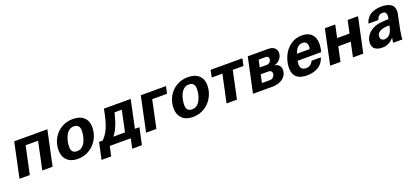

<svg xmlns="http://www.w3.org/2000/svg" viewBox="33 -1497 5614 2614"><g transform="rotate(-20 2839.5 -190.0)"><path d="M545.9 0H396.5L481.4 -400.4H300.8L215.8 0H66.4L172.9 -503.9H653.3Z M849.6 -176.8Q849.6 -82 934.6 -85Q976.6 -85 1005.9 -108.9Q1035.2 -132.8 1053.2 -169.9Q1071.3 -207 1079.6 -248Q1087.9 -289.1 1087.9 -324.2Q1087.9 -418.9 1002.9 -418Q960.9 -418 931.6 -394Q902.3 -370.1 884.3 -332.5Q866.2 -294.9 857.9 -253.4Q849.6 -211.9 849.6 -176.8ZM1024.4 -516.6Q1127 -516.6 1182.6 -464.8Q1238.3 -413.1 1238.3 -324.2Q1238.3 -231.4 1195.3 -153.3Q1152.3 -75.2 1077.6 -28.8Q1002.9 17.6 907.2 17.6Q808.6 17.6 753.4 -36.6Q698.2 -90.8 698.2 -181.6Q698.2 -274.4 739.7 -350.1Q781.2 -425.8 855 -471.2Q928.7 -516.6 1024.4 -516.6Z M1631.8 -101.6 1696.3 -407.2H1591.8Q1576.2 -343.8 1561.5 -297.4Q1546.9 -251 1526.4 -206.1Q1502.9 -149.4 1461.9 -101.6ZM1789.1 140.6H1648.4L1678.7 0H1374L1343.8 140.6H1204.1L1255.9 -101.6H1308.6Q1335.9 -129.9 1350.1 -148.9Q1364.3 -168 1377.9 -192.4Q1425.8 -273.4 1458 -430.7L1472.7 -503.9H1860.4L1775.4 -101.6H1840.8Z M2349.6 -400.4H2134.8L2049.8 0H1900.4L2006.8 -503.9H2372.1Z M2516.6 -176.8Q2516.6 -82 2601.6 -85Q2643.6 -85 2672.9 -108.9Q2702.1 -132.8 2720.2 -169.9Q2738.3 -207 2746.6 -248Q2754.9 -289.1 2754.9 -324.2Q2754.9 -418.9 2669.9 -418Q2627.9 -418 2598.6 -394Q2569.3 -370.1 2551.3 -332.5Q2533.2 -294.9 2524.9 -253.4Q2516.6 -211.9 2516.6 -176.8ZM2691.4 -516.6Q2793.9 -516.6 2849.6 -464.8Q2905.3 -413.1 2905.3 -324.2Q2905.3 -231.4 2862.3 -153.3Q2819.3 -75.2 2744.6 -28.8Q2669.9 17.6 2574.2 17.6Q2475.6 17.6 2420.4 -36.6Q2365.2 -90.8 2365.2 -181.6Q2365.2 -274.4 2406.7 -350.1Q2448.2 -425.8 2522 -471.2Q2595.7 -516.6 2691.4 -516.6Z M3457 -400.4H3301.8L3216.8 0H3066.4L3151.4 -400.4H2997.1L3018.6 -503.9H3478.5Z M3613.3 -95.7H3730.5Q3760.7 -95.7 3780.8 -118.2Q3800.8 -140.6 3800.8 -169.9Q3800.8 -210.9 3752 -213.9H3638.7ZM3658.2 -305.7H3759.8Q3789.1 -305.7 3806.6 -325.2Q3824.2 -344.7 3824.2 -373Q3824.2 -407.2 3787.1 -411.1H3680.7ZM3858.4 -262.7Q3897.5 -258.8 3920.9 -232.9Q3944.3 -207 3944.3 -169.9Q3944.3 -113.3 3913.1 -75.2Q3881.8 -37.1 3834 -18.6Q3786.1 0 3735.4 0H3449.2L3556.6 -503.9H3850.6Q3914.1 -503.9 3943.8 -474.6Q3973.6 -445.3 3973.6 -404.3Q3973.6 -355.5 3940.4 -315.9Q3907.2 -276.4 3858.4 -264.6Z M4381.8 -307.6Q4387.7 -327.1 4387.7 -346.7Q4387.7 -377.9 4371.6 -399.4Q4355.5 -420.9 4318.4 -420.9Q4232.4 -420.9 4199.2 -307.6ZM4514.6 -214.8H4175.8Q4168 -189.5 4168 -162.1Q4168 -81.1 4250 -80.1Q4319.3 -80.1 4352.5 -150.4H4487.3Q4461.9 -67.4 4395 -25.4Q4328.1 16.6 4226.6 16.6Q4031.2 16.6 4029.3 -158.2Q4029.3 -247.1 4067.4 -330.6Q4105.5 -414.1 4176.3 -466.8Q4247.1 -519.5 4345.7 -519.5Q4434.6 -519.5 4483.4 -470.7Q4532.2 -421.9 4532.2 -333Q4532.2 -273.4 4514.6 -214.8Z M5046.9 0H4897.5L4942.4 -210.9H4761.7L4716.8 0H4567.4L4673.8 -503.9H4824.2L4785.2 -321.3H4964.8L5003.9 -503.9H5154.3Z M5512.7 -238.3Q5506.8 -238.3 5502.9 -239.3Q5498 -239.3 5494.1 -239.7Q5490.2 -240.2 5485.4 -240.2Q5454.1 -240.2 5418 -231.4Q5381.8 -222.7 5355.5 -200.7Q5329.1 -178.7 5329.1 -138.7Q5329.1 -115.2 5345.2 -99.6Q5361.3 -84 5388.7 -84Q5423.8 -84 5451.7 -107.9Q5479.5 -131.8 5492.2 -167L5494.1 -170.9Q5499 -183.6 5502.4 -196.8Q5505.9 -210 5512.7 -238.3ZM5614.3 0H5480.5Q5482.4 -30.3 5489.3 -64.5L5490.2 -69.3Q5452.1 -28.3 5413.6 -8.3Q5375 11.7 5320.3 11.7Q5257.8 11.7 5218.8 -15.1Q5179.7 -42 5179.7 -98.6Q5179.7 -199.2 5272.5 -267.6Q5332 -306.6 5399.9 -315.4Q5467.8 -324.2 5530.3 -324.2L5532.2 -334Q5537.1 -354.5 5537.1 -376Q5537.1 -400.4 5525.4 -416.5Q5513.7 -432.6 5480.5 -432.6Q5449.2 -432.6 5427.2 -413.6Q5405.3 -394.5 5398.4 -360.4H5252.9Q5278.3 -448.2 5344.7 -483.9Q5411.1 -519.5 5496.1 -519.5Q5579.1 -519.5 5628.9 -489.3Q5678.7 -459 5678.7 -385.7Q5678.7 -360.4 5670.9 -331.1L5628.9 -127.9Q5627.9 -120.1 5627 -115.7Q5626 -111.3 5625.5 -108.9Q5625 -106.4 5625 -104.5Q5625 -100.6 5624 -92.3Q5623 -84 5619.1 -65.4Q5614.3 -40 5614.3 -8.8Z"/></g></svg>

Font: FreeUniversal
Style: BoldItalic
Weight: 700
Italic angle: -11°
Version: Version 1.001 March 22, 2017